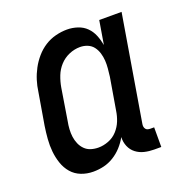

<svg xmlns="http://www.w3.org/2000/svg" viewBox="-104 -633 708 735"><g transform="rotate(-20 250.0 -265.0)"><path d="M155 8Q129 8 106 -1Q83 -10 67.5 -28Q52 -46 44 -69.5Q36 -93 33.5 -118Q31 -143 33 -169Q35 -195 39 -221L61 -351Q64 -374 71 -396.5Q78 -419 89.5 -440.5Q101 -462 117.5 -481Q134 -500 154.5 -513Q175 -526 198.5 -532Q222 -538 245 -538Q267 -538 288 -531Q309 -524 323.5 -509.5Q338 -495 346 -475.5Q354 -456 358 -434L374 -530H465L393 -99Q392 -93 393 -88Q394 -83 397 -79Q400 -75 405 -73.5Q410 -72 416 -72H431V8H402Q382 8 363 3.5Q344 -1 329 -12.5Q314 -24 306.5 -42Q299 -60 300 -80Q289 -60 273.5 -43Q258 -26 238.5 -14Q219 -2 198 3Q177 8 155 8ZM205 -72Q225 -72 246 -80Q267 -88 282 -104.5Q297 -121 305 -141Q313 -161 316 -182L338 -312Q340 -328 341.5 -344.5Q343 -361 342 -376.5Q341 -392 336.5 -407Q332 -422 323 -434Q314 -446 299.5 -452Q285 -458 269 -458Q246 -458 224 -448.5Q202 -439 186 -421.5Q170 -404 161.5 -382Q153 -360 149 -337L128 -207Q125 -192 124 -176Q123 -160 125 -145Q127 -130 133 -116Q139 -102 149.5 -91.5Q160 -81 174.5 -76.5Q189 -72 205 -72Z"/></g></svg>

Font: Iosevka Slab Medium
Style: Italic
Weight: 500
Italic angle: -9°
Monospace: yes
Designer: Belleve Invis
Foundry: Belleve Invis
Version: Version 11.1.0; ttfautohint (v1.8.3)